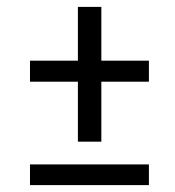

<svg xmlns="http://www.w3.org/2000/svg" viewBox="-20 -536 507 557"><path d="M206 -125H274V-299H412V-360H274V-516H206V-360H67V-299H206ZM67 1H412V-59H67Z"/></svg>

Font: Junicode Two Beta SemiCondensed Medium
Style: Italic
Weight: 500
Width: 4
Italic angle: -10°
Version: Version 1.063